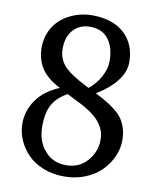

<svg xmlns="http://www.w3.org/2000/svg" viewBox="-85 -806 731 892"><g transform="rotate(10 280.5 -360.0)"><path d="M484.9 -555.2Q484.9 -508.8 450.4 -465.1Q416 -421.4 356.9 -386.2Q389.6 -369.6 410.4 -357.4Q431.2 -345.2 453.4 -327.4Q475.6 -309.6 488 -291.5Q500.5 -273.4 508.3 -248Q516.1 -222.7 516.1 -191.9Q516.1 -152.8 499.3 -115.2Q482.4 -77.6 452.6 -47.4Q422.9 -17.1 377.2 1.5Q331.5 20 277.8 20Q224.6 20 179.7 2.2Q134.8 -15.6 106 -45.2Q77.1 -74.7 61 -112.3Q44.9 -149.9 44.9 -189.9Q44.9 -249.5 80.8 -301Q116.7 -352.5 188 -381.8Q124 -414.6 97.9 -456.5Q71.8 -498.5 71.8 -551.8Q71.8 -596.2 89.6 -632.8Q107.4 -669.4 136.7 -692.4Q166 -715.3 202.4 -727.8Q238.8 -740.2 277.8 -740.2Q376 -740.2 430.4 -689.7Q484.9 -639.2 484.9 -555.2ZM270 -338.9 229 -359.9Q180.7 -333.5 159.4 -294.9Q138.2 -256.3 138.2 -192.9Q138.2 -122.6 176.8 -77.9Q215.3 -33.2 277.8 -33.2Q339.8 -33.2 377.9 -76.9Q416 -120.6 416 -176.8Q416 -197.8 410.4 -215.6Q404.8 -233.4 389.9 -254.4Q375 -275.4 345 -296.6Q314.9 -317.9 270 -338.9ZM168.9 -564Q168.9 -517.6 197.8 -484.6Q226.6 -451.7 305.2 -412.1L318.8 -404.8Q354 -433.1 374 -471.2Q394 -509.3 394 -543.9Q394 -607.9 364.5 -647Q335 -686 277.8 -686Q228.5 -686 198.7 -653.1Q168.9 -620.1 168.9 -564Z"/></g></svg>

Font: Amethysta
Style: Regular
Weight: 400
Designer: Konstantin Vinogradov, Alexei Vanyashin
Foundry: Cyreal (www.cyreal.org)
Version: Version 1.002